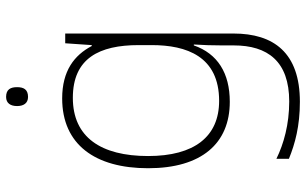

<svg xmlns="http://www.w3.org/2000/svg" viewBox="-207 -557 1004 630"><g transform="rotate(-90 295.0 -242.0)"><path d="M292 -724C271 -724 262 -709 262 -688C262 -667 271 -652 292 -652C317 -652 324 -667 324 -688C324 -709 317 -724 292 -724ZM287 -540C136 -540 58 -432 58 -258C58 -83 139 10 276 10C370 10 434 -30 461 -108H464C462 -74 461 -49 461 -15V23C461 134 409 205 277 205C202 205 138 187 89 163V204C138 224 196 240 276 240C437 240 500 154 500 22V-530H468L462 -443H459C429 -500 378 -540 287 -540ZM289 -505C419 -505 462 -418 462 -289V-246C462 -132 425 -25 279 -25C162 -25 98 -106 98 -258C98 -413 160 -505 289 -505Z"/></g></svg>

Font: Noto Sans Telugu ExtraLight
Style: Regular
Weight: 200
Designer: Jelle Bosma - Monotype Design Team
Foundry: Monotype Imaging Inc.
Version: Version 2.005